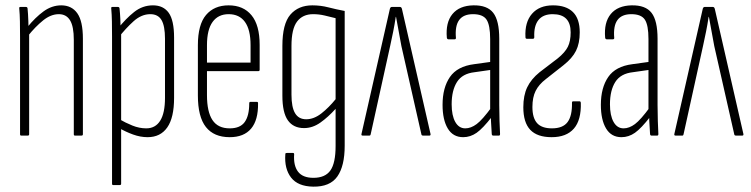

<svg xmlns="http://www.w3.org/2000/svg" viewBox="-20 -507 2808 718"><path d="M260 0Q256 0 256 -5V-358Q256 -408 242 -431Q228 -454 200 -454Q170 -454 141 -430.5Q112 -407 84 -372L82 -405Q112 -442 143 -464.5Q174 -487 209 -487Q248 -487 269 -457.5Q290 -428 290 -362V-5Q290 0 285 0ZM59 0Q55 0 55 -5V-367Q55 -399 54.5 -426.5Q54 -454 52 -475Q51 -481 56 -481H77Q82 -481 83 -476Q85 -457 86 -428Q87 -399 87 -384L89 -381V-5Q89 0 84 0Z M532 6Q505 6 477.5 -4Q450 -14 426 -28L425 -62Q449 -48 475 -37.5Q501 -27 527 -27Q561 -27 579 -55.5Q597 -84 597 -141V-362Q597 -410 584 -432Q571 -454 542 -454Q509 -454 479.5 -427.5Q450 -401 422 -365L421 -400Q450 -437 481.5 -462Q513 -487 552 -487Q591 -487 611 -459Q631 -431 631 -366V-141Q631 -67 605.5 -30.5Q580 6 532 6ZM403 185Q399 185 399 180V-370Q399 -400 398.5 -426.5Q398 -453 396 -475Q395 -481 400 -481H421Q426 -481 427 -476Q429 -457 430 -435.5Q431 -414 431 -400L433 -389V180Q433 185 428 185Z M839 6Q780 6 750 -32Q720 -70 720 -150V-338Q720 -415 750.5 -451Q781 -487 835 -487Q890 -487 920.5 -450Q951 -413 951 -339V-246Q951 -241 946 -241H754V-151Q754 -89 774.5 -58Q795 -27 839 -27Q878 -27 895 -50.5Q912 -74 912 -120Q912 -126 916 -126H941Q945 -126 945 -121Q946 -58 919 -26Q892 6 839 6ZM754 -273H917V-338Q917 -396 896 -425Q875 -454 835 -454Q796 -454 775 -425Q754 -396 754 -338Z M1151 191Q1094 190 1068.5 157Q1043 124 1047 70Q1047 66 1049 65.5Q1051 65 1053 65H1076Q1080 65 1080 70Q1077 112 1094.5 135Q1112 158 1152 158Q1196 158 1215.5 130.5Q1235 103 1235 39V-24Q1235 -43 1235 -62Q1235 -81 1235 -99V-100Q1207 -69 1178 -48.5Q1149 -28 1117 -28Q1077 -28 1056.5 -57Q1036 -86 1036 -149V-335Q1036 -418 1066 -452.5Q1096 -487 1148 -487Q1179 -487 1208 -479.5Q1237 -472 1269 -466V38Q1269 114 1241.5 153Q1214 192 1151 191ZM1125 -61Q1154 -61 1182 -83Q1210 -105 1235 -136V-439Q1215 -444 1194 -449Q1173 -454 1151 -454Q1112 -454 1091 -426.5Q1070 -399 1070 -335V-153Q1070 -106 1083.5 -83.5Q1097 -61 1125 -61Z M1336 0Q1330 0 1332 -7L1438 -474Q1440 -481 1445 -481H1476Q1481 -481 1483 -474L1590 -6Q1591 0 1586 0H1562Q1557 0 1556 -4L1481 -335Q1476 -361 1471 -389.5Q1466 -418 1461 -444H1460Q1456 -417 1450.5 -389.5Q1445 -362 1439 -335L1366 -4Q1365 0 1362 0Z M1824 0Q1820 0 1819 -5Q1817 -30 1816 -55.5Q1815 -81 1815 -95L1813 -98V-361Q1813 -413 1799.5 -433.5Q1786 -454 1749 -454Q1713 -454 1697 -432Q1681 -410 1685 -365Q1685 -360 1680 -360H1657Q1652 -360 1651 -366Q1646 -423 1672 -454.5Q1698 -486 1750 -487Q1802 -488 1824.5 -459Q1847 -430 1847 -362V-114Q1847 -82 1848 -54.5Q1849 -27 1850 -6Q1850 0 1846 0ZM1712 6Q1674 6 1654.5 -26.5Q1635 -59 1635 -115Q1635 -179 1662.5 -219Q1690 -259 1753 -267L1818 -276V-246L1755 -237Q1709 -232 1689 -200.5Q1669 -169 1669 -117Q1669 -75 1682.5 -51Q1696 -27 1720 -27Q1741 -27 1762.5 -43Q1784 -59 1819 -107L1820 -71Q1786 -27 1762.5 -10.5Q1739 6 1712 6Z M2043 6Q1989 6 1963 -21.5Q1937 -49 1937 -106Q1937 -150 1951.5 -180.5Q1966 -211 1998 -237L2066 -289Q2093 -311 2103.5 -332Q2114 -353 2114 -386Q2114 -454 2047 -454Q2011 -454 1993.5 -432Q1976 -410 1978 -368Q1978 -362 1973 -362H1950Q1945 -362 1945 -368Q1942 -424 1969.5 -455.5Q1997 -487 2048 -487Q2097 -487 2122.5 -462Q2148 -437 2148 -386Q2148 -345 2134 -317Q2120 -289 2087 -263L2021 -211Q1995 -191 1983 -167Q1971 -143 1971 -107Q1971 -66 1988.5 -46.5Q2006 -27 2044 -27Q2085 -27 2102.5 -50.5Q2120 -74 2119 -123Q2119 -128 2123 -128H2148Q2151 -128 2152 -123Q2154 -58 2126 -26Q2098 6 2043 6Z M2416 0Q2412 0 2411 -5Q2409 -30 2408 -55.5Q2407 -81 2407 -95L2405 -98V-361Q2405 -413 2391.5 -433.5Q2378 -454 2341 -454Q2305 -454 2289 -432Q2273 -410 2277 -365Q2277 -360 2272 -360H2249Q2244 -360 2243 -366Q2238 -423 2264 -454.5Q2290 -486 2342 -487Q2394 -488 2416.5 -459Q2439 -430 2439 -362V-114Q2439 -82 2440 -54.5Q2441 -27 2442 -6Q2442 0 2438 0ZM2304 6Q2266 6 2246.5 -26.5Q2227 -59 2227 -115Q2227 -179 2254.5 -219Q2282 -259 2345 -267L2410 -276V-246L2347 -237Q2301 -232 2281 -200.5Q2261 -169 2261 -117Q2261 -75 2274.5 -51Q2288 -27 2312 -27Q2333 -27 2354.5 -43Q2376 -59 2411 -107L2412 -71Q2378 -27 2354.5 -10.5Q2331 6 2304 6Z M2506 0Q2500 0 2502 -7L2608 -474Q2610 -481 2615 -481H2646Q2651 -481 2653 -474L2760 -6Q2761 0 2756 0H2732Q2727 0 2726 -4L2651 -335Q2646 -361 2641 -389.5Q2636 -418 2631 -444H2630Q2626 -417 2620.5 -389.5Q2615 -362 2609 -335L2536 -4Q2535 0 2532 0Z"/></svg>

Font: Sofia Sans Extra Condensed ExtraLight
Style: Regular
Weight: 250
Designer: Botio Nikoltchev, Ani Petrova
Foundry: lettersoup
Version: Version 4.101